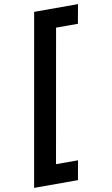

<svg xmlns="http://www.w3.org/2000/svg" viewBox="-111 -864 638 1091"><g transform="rotate(-10 207.5 -318.5)"><path d="M-6 174 168 -811H421L401 -701H275L140 63H267L247 174Z"/></g></svg>

Font: DM Sans
Style: Bold Italic
Weight: 700
Italic angle: -10°
Designer: Colophon Foundry, Jonny Pinhorn
Foundry: Colophon Foundry
Version: Version 4.004;gftools[0.9.30]